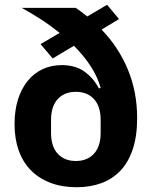

<svg xmlns="http://www.w3.org/2000/svg" viewBox="-20 -773 643 805"><path d="M479 -693 406 -649Q478 -574 516.5 -480.5Q555 -387 555 -278Q555 -202 536.5 -147Q518 -92 484.5 -57Q451 -22 404.5 -5Q358 12 301 12Q240 12 191.5 -6.5Q143 -25 109.5 -59Q76 -93 58.5 -142Q41 -191 41 -253Q41 -309 55 -354.5Q69 -400 95 -432.5Q121 -465 157.5 -482.5Q194 -500 239 -500Q295 -500 333 -473.5Q371 -447 395 -402L402 -405Q388 -453 359.5 -496.5Q331 -540 290 -581L201 -528L150 -588L230 -635Q193 -665 153 -691Q113 -717 71 -740H297Q310 -732 322 -722.5Q334 -713 346 -704L429 -753ZM298 -98Q346 -98 374 -128.5Q402 -159 402 -216V-270Q402 -327 374 -357.5Q346 -388 298 -388Q250 -388 222 -357.5Q194 -327 194 -270V-216Q194 -159 222 -128.5Q250 -98 298 -98Z"/></svg>

Font: IBM Plex Sans Devanagari
Style: Bold
Weight: 700
Designer: Mike Abbink, Paul van der Laan, Pieter van Rosmalen, Erin McLaughlin
Foundry: Bold Monday
Version: Version 1.1